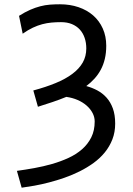

<svg xmlns="http://www.w3.org/2000/svg" viewBox="-20 -745 619 892"><path d="M68.4 -671.4Q96.2 -689 120.4 -699.5Q144.5 -710 167 -715.8Q189.5 -721.7 211.9 -723.4Q234.4 -725.1 258.8 -725.1Q305.2 -725.1 344.7 -711.7Q384.3 -698.2 412.8 -673.3Q441.4 -648.4 457.5 -612.5Q473.6 -576.7 473.6 -532.2Q473.6 -499 467 -471.4Q460.4 -443.8 448.2 -421.1Q436 -398.4 418.9 -379.6Q401.9 -360.8 380.9 -345.2Q407.7 -337.9 432.1 -325Q456.5 -312 475.1 -291.3Q493.7 -270.5 504.4 -241Q515.1 -211.4 515.1 -170.9Q515.1 -130.9 502.2 -97.7Q489.3 -64.5 467 -37.1Q444.8 -9.8 414.8 12Q384.8 33.7 350.6 50.8Q316.4 67.9 280 80.6Q243.7 93.3 208 102.5Q172.4 111.8 139.6 117.7Q106.9 123.5 80.6 127L58.6 48.8Q97.7 43.5 139.6 35.9Q181.6 28.3 221.7 16.8Q261.7 5.4 297.9 -11.2Q334 -27.8 361.1 -51.5Q388.2 -75.2 404.1 -106.9Q419.9 -138.7 419.9 -180.7Q419.9 -201.2 409.9 -220.2Q399.9 -239.3 382.3 -254.6Q364.7 -270 340.6 -280.5Q316.4 -291 288.1 -294.9Q257.3 -282.2 224.1 -271Q190.9 -259.8 156.2 -249L134.8 -324.7Q192.9 -340.3 238.5 -359.1Q284.2 -377.9 315.9 -401.6Q347.7 -425.3 364.3 -454.3Q380.9 -483.4 380.9 -520Q380.9 -546.4 373.3 -568.8Q365.7 -591.3 350.8 -607.7Q335.9 -624 314 -633.1Q292 -642.1 263.7 -642.1Q240.2 -642.1 219 -640.1Q197.8 -638.2 176.5 -632.6Q155.3 -627 132.8 -616.5Q110.4 -606 85.4 -588.4Z"/></svg>

Font: Andika Compact
Style: Regular
Weight: 400
Designer: Victor Gaultney, Annie Olsen, Julie Remington, Don Collingsworth, Eric Hays, Becca Hirsbrunner
Foundry: SIL International
Version: Version 5.000 ; LnSpcTght